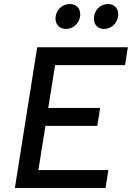

<svg xmlns="http://www.w3.org/2000/svg" viewBox="-20 -935 656 955"><path d="M309 -791C346 -791 379 -822 379 -864C379 -894 359 -915 328 -915C288 -915 256 -884 256 -843C256 -812 277 -791 309 -791ZM498 -791C535 -791 568 -822 568 -864C568 -894 548 -915 517 -915C478 -915 447 -883 447 -842C447 -811 467 -791 498 -791ZM602 -611 616 -700H165L54 0H505L519 -89H171L206 -309H464L478 -398H220L254 -611Z"/></svg>

Font: Arthouse Owned Medium
Style: Italic
Weight: 500
Italic angle: -10°
Designer: Jeremy Tribby
Foundry: Tribby Type
Version: Version 1.000;PS 001.000;hotconv 1.0.88;makeotf.lib2.5.64775